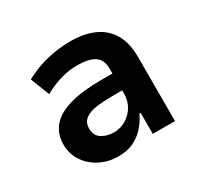

<svg xmlns="http://www.w3.org/2000/svg" viewBox="-117 -654 838 808"><g transform="rotate(-30 302.0 -250.5)"><path d="M244 10Q195 10 154.5 -11.5Q114 -33 91 -68.5Q68 -104 68 -149Q68 -201 98.5 -236Q129 -271 190 -288Q251 -305 343 -305H414V-223H357Q315 -223 285 -220Q255 -217 235 -209Q215 -201 205 -187.5Q195 -174 195 -153Q195 -119 219.5 -103Q244 -87 280 -87Q310 -87 337 -103Q364 -119 380 -146Q396 -173 396 -205V-327Q396 -373 367.5 -391Q339 -409 284 -409Q247 -409 207.5 -398.5Q168 -388 122 -363L86 -455Q121 -474 156.5 -486Q192 -498 231 -504.5Q270 -511 311 -511Q375 -511 423 -490Q471 -469 497.5 -425Q524 -381 524 -311V0H416V-102H410Q395 -70 372 -44.5Q349 -19 318 -4.5Q287 10 244 10Z"/></g></svg>

Font: Nunito Sans 7pt SemiCondensed
Style: Bold
Weight: 700
Width: 4
Designer: Vernon Adams
Foundry: Vernon Adams
Version: Version 3.101;gftools[0.9.27]